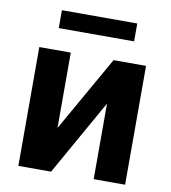

<svg xmlns="http://www.w3.org/2000/svg" viewBox="-82 -798 774 868"><g transform="rotate(10 305.5 -363.5)"><path d="M204.9 -199.6 401.3 -545.5H550.4V0H406.2V-346.9L210.6 0H60.4V-545.5H204.9ZM478 -727.3V-645.2H132.1V-727.3Z"/></g></svg>

Font: Inter Zeller
Style: Bold
Weight: 700
Designer: Rasmus Andersson; Joe Bland
Foundry: zeller
Version: Version 3.015;git-dec3a8cb1